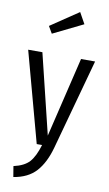

<svg xmlns="http://www.w3.org/2000/svg" viewBox="-107 -842 627 1104"><g transform="rotate(10 206.5 -290.5)"><path d="M268.1 -791 304.2 -726.1 128.9 -640.1 105 -681.2ZM401.9 -525.9 256.8 2.9Q231.9 93.3 185.3 144.8Q138.7 196.3 54.2 210L43.9 147.9Q106.4 133.8 135.5 101.3Q164.6 68.8 185.1 0H153.8L11.2 -525.9H94.2L208 -59.1L319.8 -525.9Z"/></g></svg>

Font: Fira Sans Compressed Book
Style: Regular
Weight: 350
Width: 1
Designer: Carrois Corporate & Edenspiekermann AG
Foundry: Carrois Corporate GbR & Edenspiekermann AG
Version: Version 4.203;PS 004.203;hotconv 1.0.88;makeotf.lib2.5.64775